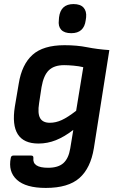

<svg xmlns="http://www.w3.org/2000/svg" viewBox="-20 -726 573 943"><path d="M297 -504Q358 -504 408 -494Q458 -484 517 -480L441 2Q425 100 370 148.5Q315 197 205 197Q107 197 63 157Q19 117 33 49Q35 38 46 38H133Q145 38 144 50Q138 98 216 98Q266 98 291.5 75Q317 52 325 3L340 -88Q296 -54 254.5 -37.5Q213 -21 169 -21Q24 -21 53 -203L72 -315Q87 -409 139.5 -456.5Q192 -504 297 -504ZM225 -123Q254 -123 283.5 -136.5Q313 -150 354 -182L389 -396Q369 -401 342 -403.5Q315 -406 295 -406Q246 -406 220 -381Q194 -356 184 -298L172 -219Q164 -169 177 -146Q190 -123 225 -123ZM330 -563Q296 -563 280.5 -580Q265 -597 269 -627L270 -641Q278 -706 341 -706Q375 -706 390.5 -688.5Q406 -671 403 -641L401 -627Q393 -563 330 -563Z"/></svg>

Font: Sofia Sans
Style: Bold Italic
Weight: 700
Italic angle: -9°
Designer: Botio Nikoltchev, Ani Petrova
Foundry: lettersoup
Version: Version 4.101; ttfautohint (v1.8.4.7-5d5b)